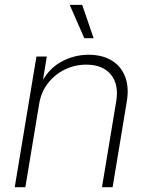

<svg xmlns="http://www.w3.org/2000/svg" viewBox="-20 -775 617 795"><path d="M142.6 -347.2 85 0H41L130.9 -541H173.8L153.8 -418.9L145 -419.9Q175.8 -486.3 230.5 -517.3Q285.2 -548.3 346.7 -548.3Q402.8 -548.3 441.9 -524.9Q481 -501.5 498 -457.8Q515.1 -414.1 504.9 -354L446.3 0H402.3L460.9 -353.5Q473.1 -424.8 439.2 -466.1Q405.3 -507.3 337.4 -507.3Q290 -507.3 248.8 -487.3Q207.5 -467.3 179.2 -431.2Q150.9 -395 142.6 -347.2ZM329.1 -616.7 268.6 -754.9H320.3L367.7 -616.7Z"/></svg>

Font: Inter 17pt ExtraLight
Style: Italic
Weight: 250
Italic angle: -9.3988°
Version: Version 4.001;git-66647c0bb